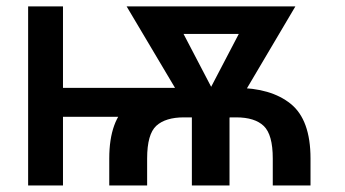

<svg xmlns="http://www.w3.org/2000/svg" viewBox="-20 -565 1051 585"><path d="M618.6 -297.2V-209.2H121.4V-297.2ZM171.9 -545.5V0H65.7V-545.5ZM428.3 0H312.9V-82Q312.9 -199.9 373.2 -248.6Q433.6 -297.2 540.5 -297.2H699.6Q805.4 -297.2 865.8 -248.6Q926.1 -199.9 926.1 -82V0H811.1V-82Q811.1 -154.8 783.7 -181.1Q756.4 -207.4 699.6 -207.4H540.5Q484.4 -207.4 456.3 -181.8Q428.3 -156.2 428.3 -82ZM805.8 -545.5V-461.6H458.1V-545.5ZM592.7 -241.8 751.4 -545.5H880L674 -197.1H608.7ZM495.4 -545.5 655.5 -239 638.1 -197.1H572.8L365.8 -545.5ZM679.3 -272.4V0H564.6V-272.4Z"/></svg>

Font: InterMG Medium
Style: Regular
Weight: 500
Designer: Rasmus Andersson
Foundry: rsms
Version: Version 3.019;December 26, 2023;FontCreator 15.0.0.2955 64-b